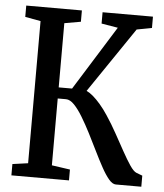

<svg xmlns="http://www.w3.org/2000/svg" viewBox="-53 -790 716 837"><g transform="rotate(5 305.0 -371.5)"><path d="M28 0V-49.5L96 -59V-681L28 -693.5V-743H271.5V-693.5L200 -681V-400H258.5L434 -681.5L362 -693.5V-743H582.5V-693.5L516.5 -681L322.5 -395.5Q335 -390 350.8 -376.8Q366.5 -363.5 384 -343.2Q401.5 -323 418.5 -297Q442.5 -261 464.2 -221.5Q486 -182 505.5 -146.8Q525 -111.5 541.2 -87.5Q557.5 -63.5 570 -58.5L596.5 -48.5V0H485Q470 0 454 -19Q438 -38 420.8 -69.5Q403.5 -101 385.2 -138.5Q367 -176 348 -213Q329 -250 310 -281.5Q291 -313 272.5 -332.2Q254 -351.5 236 -351.5H200V-59L280 -47.5V0Z"/></g></svg>

Font: Merriweather 24pt SemiCondensed
Style: Regular
Weight: 400
Width: 4
Designer: Eben Sorkin
Foundry: Eben Sorkin
Version: Version 2.100